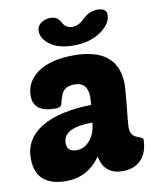

<svg xmlns="http://www.w3.org/2000/svg" viewBox="-85 -816 733 893"><g transform="rotate(-10 281.5 -370.0)"><path d="M93 -264Q175 -315 331 -319Q333 -347 333 -356Q333 -426 271 -426Q233 -426 216 -404Q205 -389 194 -345Q191 -331 163 -331Q61 -331 61 -408Q61 -474 118 -516Q180 -560 290 -560Q501 -560 501 -384Q501 -369 493 -285Q484 -201 484 -186Q484 -147 514 -136Q543 -125 543 -120Q543 -68 518 -33Q486 10 423 10Q335 10 319 -77Q258 10 156 10Q11 10 11 -123Q11 -213 93 -264ZM183 -164Q183 -123 229 -123Q264 -123 289 -152Q318 -183 322 -237Q183 -237 183 -164ZM184 -638Q150 -665 150 -699Q150 -723 170 -737Q188 -750 216 -750Q247 -750 262 -721Q277 -691 308 -691Q338 -691 368 -721Q398 -750 436 -750Q479 -750 479 -719Q479 -679 434 -645Q381 -605 299 -605Q225 -605 184 -638Z"/></g></svg>

Font: PoetsenOne
Style: Regular
Weight: 400
Designer: Rodrigo Fuenzalida, Pablo Impallari
Foundry: Pablo Impallari, Rodrigo Fuenzalida
Version: Version 1.000